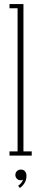

<svg xmlns="http://www.w3.org/2000/svg" viewBox="-20 -770 204 950"><path d="M27 0V-21H67V-729H27V-750H96V-21H137V0ZM78.5 160 69.5 149Q77 145 84.8 135.5Q92.5 126 93.5 119Q89 122 82.5 122Q71 122 63.5 114.2Q56 106.5 56 95.5Q56 84 64 76.5Q72 69 83.5 69Q97 69 104 78Q111 87 111 100Q111 121 100.8 136.5Q90.5 152 78.5 160Z"/></svg>

Font: Imbue 50pt Thin
Style: Regular
Weight: 100
Designer: Tyler Finck
Foundry: Etcetera Type Company
Version: Version 1.102; ttfautohint (v1.8.3)